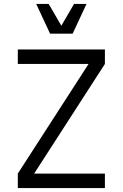

<svg xmlns="http://www.w3.org/2000/svg" viewBox="-20 -950 620 970"><path d="M70 -73 452 -665V-627H70V-700H510V-627L128 -35V-73H510V0H70ZM163 -930H226L290 -820L354 -930H417L347 -780H233Z"/></svg>

Font: Uncut Sans Variable
Style: Regular
Weight: 400
Designer: Kasper Nordkvist
Foundry: UNCUT.wtf
Version: Version 1.303;Glyphs 3.1.2 (3151)